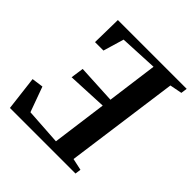

<svg xmlns="http://www.w3.org/2000/svg" viewBox="-198 -887 1030 1030"><g transform="rotate(45 317.0 -371.5)"><path d="M35.5 0 12 -195.5 77.5 -204.5 129.5 -61.5 336.5 -48 378.5 -361 153 -350.5 163.5 -424 385.5 -412.5 424 -701 207.5 -690.5 172.5 -572.5H108.5L111.5 -743H633.5L628.5 -707.5L559 -694L470.5 -47.5L537.5 -33L533 0Z"/></g></svg>

Font: Merriweather 72pt SemiBold
Style: Italic
Weight: 600
Italic angle: -7.8°
Version: Version 2.101